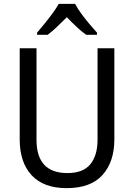

<svg xmlns="http://www.w3.org/2000/svg" viewBox="-20 -964 694 994"><path d="M572 -242Q572 -127 511 -58.5Q450 10 325 10Q206 10 144 -56.5Q82 -123 82 -243V-714H169V-240Q169 -68 329 -68Q410 -68 447.5 -113.5Q485 -159 485 -241V-714H572ZM369 -944Q380 -922 400 -894.5Q420 -867 442 -841Q464 -815 482 -795V-784H426Q402 -801 376.5 -825Q351 -849 326 -875Q300 -849 275 -825Q250 -801 227 -784H172V-795Q190 -816 211.5 -842.5Q233 -869 252.5 -895.5Q272 -922 284 -944Z"/></svg>

Font: Noto Sans Hebrew SemiCondensed
Style: Regular
Weight: 400
Width: 4
Designer: Monotype Design Team
Foundry: Monotype Imaging Inc.
Version: Version 2.004; ttfautohint (v1.8.4.7-5d5b)